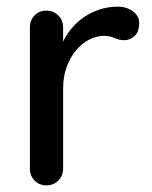

<svg xmlns="http://www.w3.org/2000/svg" viewBox="-20 -558 458 578"><path d="M120 0Q98 0 84 -14.5Q70 -29 70 -51V-475Q70 -497 84 -511.5Q98 -526 120 -526Q141 -526 155.5 -511.5Q170 -497 170 -475V-363L160 -406Q168 -434 184.5 -458Q201 -482 224 -500Q247 -518 275.5 -528Q304 -538 335 -538Q361 -538 380 -524Q399 -510 399 -489Q399 -462 385 -449.5Q371 -437 354 -437Q339 -437 325 -443.5Q311 -450 292 -450Q271 -450 249 -439Q227 -428 209 -406.5Q191 -385 180.5 -356Q170 -327 170 -291V-51Q170 -29 155.5 -14.5Q141 0 120 0Z"/></svg>

Font: Quicksand SemiBold
Style: Regular
Weight: 600
Designer: Andrew Paglinawan
Foundry: Andrew Paglinawan
Version: Version 3.006